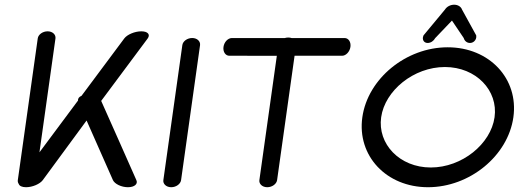

<svg xmlns="http://www.w3.org/2000/svg" viewBox="-20 -783 2175 803"><path d="M550.4 -29.5C548.9 -33 404.5 -359.1 403.2 -361L597.9 -622.5C609.2 -638.3 598.6 -652 571 -652C543.3 -652 511.8 -638.3 500 -622.5C499.8 -622.4 415.7 -509.5 321 -382.3C310.7 -378.1 305.3 -370.8 306.2 -362.4C249.8 -286.8 191.1 -207.9 145 -145.9L212 -622.5C213.8 -638.3 200 -652 179.1 -652C158.2 -652 140.1 -638.3 137.9 -622.5L54.5 -29.5C53.7 -23.8 55.2 -18.3 58.5 -13.6C61.1 -5.6 71.7 0 88.9 0C116.1 0 147.1 -13.7 158.8 -29.5L342.1 -279L452.4 -29.5C459.8 -13.7 487.5 0 515.1 0C542.8 0 557.6 -13.9 550.4 -29.5Z M816.7 -594.4C818.5 -610.3 804.7 -624 783.8 -624C762.9 -624 744.8 -610.3 742.6 -594.4L663.2 -29.6C661 -14 675.2 0 696.1 0C717 0 735.1 -13.8 737.3 -29.6Z M949.3 -623.9C933.5 -623.5 917.7 -607.8 914.7 -586.9C911.8 -566 923.3 -549.8 939.1 -549.8C939.2 -549.7 1033.3 -549.7 1137.8 -549.7C1117.3 -404.7 1064.8 -29.8 1064.8 -29.8C1062.6 -14.1 1076.8 0 1097.7 0C1118.6 0 1136.7 -13.9 1138.9 -29.8L1212 -549.8C1316.6 -549.8 1410.8 -549.8 1410.8 -549.8C1426.4 -549.8 1442.6 -566 1445.6 -586.9C1448.5 -607.8 1437.1 -623.9 1421.4 -623.9H1199.6C1195.4 -625.3 1190.7 -626 1185.6 -626C1180.6 -626 1175.7 -625.3 1171.1 -623.9Z M1574.1 -292.6C1589.8 -404.1 1710 -502.7 1840.8 -502.7C1971.5 -502.7 2064.1 -404.1 2048.4 -292.6C2032.7 -181.1 1912.5 -82.5 1781.7 -82.5C1651 -82.5 1558.4 -181.1 1574.1 -292.6ZM1495.4 -292.6C1472.7 -131.1 1596 0 1770.1 0C1944.3 0 2104.4 -131.1 2127.1 -292.6C2149.8 -454.1 2026.5 -585.2 1852.4 -585.2C1678.2 -585.2 1518.1 -454.1 1495.4 -292.6ZM1879.5 -763.3C1864.8 -763.3 1849.3 -756.3 1840.8 -742.8C1832.2 -732.4 1752.8 -636.8 1752.8 -636.8L1751.4 -635.1L1750.6 -633.1C1747.3 -625.2 1747.6 -616.1 1753 -609.9C1756.7 -605.6 1762.4 -603.3 1768.5 -603.3C1781.9 -603.3 1793.9 -612 1800.3 -623.8L1870.2 -697L1919.5 -623.8C1922.3 -613 1931.8 -603.3 1945.6 -603.3C1952 -603.3 1958.6 -605.8 1963.6 -610.5C1970.3 -616.8 1972.9 -625.5 1971.8 -633.1L1971.6 -635.1L1970.7 -636.8C1970.6 -636.8 1918.7 -731.5 1912.4 -742.8C1908.1 -755.4 1894.6 -763.3 1879.5 -763.3Z"/></svg>

Font: Hi.
Style: Tall Oblique
Weight: 400
Designer: Mew Too, Robert Jablonski
Foundry: Cannot Into Space Fonts
Version: Version 1.996